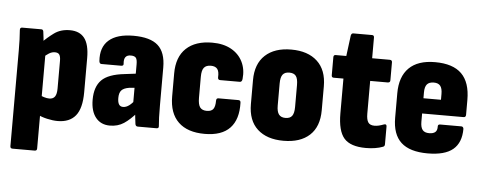

<svg xmlns="http://www.w3.org/2000/svg" viewBox="-52 -762 2708 1080"><g transform="rotate(5 1302.0 -221.5)"><path d="M288 8Q261 8 228 0.5Q195 -7 171 -20L170 -132Q184 -124 200.5 -119Q217 -114 230 -114Q252 -114 262 -128.5Q272 -143 272 -174V-331Q272 -354 265 -365Q258 -376 239 -376Q223 -376 206.5 -366Q190 -356 174 -340L155 -420Q188 -454 224.5 -480.5Q261 -507 313 -507Q368 -507 395.5 -471.5Q423 -436 423 -359V-166Q423 -75 389 -33.5Q355 8 288 8ZM49 185Q36 185 36 172V-369Q36 -401 35 -430Q34 -459 32 -483Q31 -498 44 -498H152Q162 -498 164 -487Q166 -473 168.5 -451Q171 -429 172 -410L187 -362V172Q187 185 174 185Z M740 0Q729 0 726 -12Q724 -25 721.5 -48.5Q719 -72 717 -93L703 -122V-349Q703 -376 695 -385.5Q687 -395 666 -395Q625 -395 630 -346Q632 -333 617 -333H506Q495 -333 493 -348Q487 -426 533 -466.5Q579 -507 672 -507Q767 -507 810.5 -468Q854 -429 854 -344V-130Q854 -89 855 -62.5Q856 -36 858 -14Q860 0 846 0ZM583 8Q532 8 503 -28Q474 -64 474 -129Q474 -202 511.5 -240Q549 -278 641 -288L714 -297L713 -217L672 -213Q642 -208 629.5 -194Q617 -180 617 -151Q617 -127 624.5 -115Q632 -103 648 -103Q665 -103 682.5 -116Q700 -129 721 -158L733 -80Q696 -37 662 -14.5Q628 8 583 8Z M1118 8Q1021 8 969.5 -41.5Q918 -91 918 -186V-316Q918 -409 970 -458Q1022 -507 1117 -507Q1180 -507 1224 -482.5Q1268 -458 1289 -415Q1310 -372 1304 -318Q1302 -301 1290 -301H1179Q1166 -301 1166 -315Q1168 -349 1156.5 -363Q1145 -377 1120 -377Q1094 -377 1081.5 -362Q1069 -347 1069 -310V-192Q1069 -153 1081 -137.5Q1093 -122 1119 -122Q1145 -122 1155.5 -136.5Q1166 -151 1166 -183Q1166 -198 1178 -198H1291Q1304 -198 1304 -184Q1307 -90 1260.5 -41Q1214 8 1118 8Z M1563 8Q1469 8 1416 -40.5Q1363 -89 1363 -182V-317Q1363 -409 1416 -458Q1469 -507 1563 -507Q1657 -507 1710 -458Q1763 -409 1763 -317V-182Q1763 -89 1710.5 -40.5Q1658 8 1563 8ZM1563 -121Q1589 -121 1600.5 -136.5Q1612 -152 1612 -187V-311Q1612 -347 1600.5 -362Q1589 -377 1563 -377Q1538 -377 1526 -362Q1514 -347 1514 -311V-187Q1514 -152 1526 -136.5Q1538 -121 1563 -121Z M2029 8Q1941 8 1905 -33.5Q1869 -75 1869 -174V-370H1814Q1802 -370 1802 -383V-485Q1802 -498 1814 -498H1874L1889 -615Q1892 -628 1902 -628H2008Q2020 -628 2020 -615V-498H2119Q2133 -498 2133 -485V-383Q2133 -370 2119 -370H2020V-185Q2020 -152 2030 -136.5Q2040 -121 2066 -121Q2078 -121 2090.5 -124Q2103 -127 2119 -133Q2134 -138 2134 -122V-22Q2134 -10 2123 -7Q2105 0 2080.5 4Q2056 8 2029 8Z M2377 8Q2276 8 2227 -37Q2178 -82 2178 -176V-314Q2178 -408 2228 -457.5Q2278 -507 2375 -507Q2476 -507 2525 -458.5Q2574 -410 2574 -311V-227Q2574 -213 2561 -213H2327V-166Q2327 -135 2338.5 -120.5Q2350 -106 2376 -106Q2399 -106 2410.5 -116Q2422 -126 2421 -149Q2421 -160 2434 -160H2553Q2564 -160 2566 -147Q2566 -69 2520 -30.5Q2474 8 2377 8ZM2327 -299H2426V-332Q2426 -363 2414.5 -377.5Q2403 -392 2378 -392Q2351 -392 2339 -377.5Q2327 -363 2327 -332Z"/></g></svg>

Font: Sofia Sans Condensed Black
Style: Regular
Weight: 900
Designer: Botio Nikoltchev, Ani Petrova
Foundry: lettersoup
Version: Version 4.101